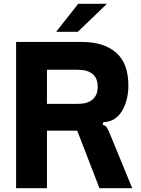

<svg xmlns="http://www.w3.org/2000/svg" viewBox="-20 -982 738 1002"><path d="M64 0V-763H409Q521 -763 585.5 -707.5Q650 -652 650 -535Q650 -492 638.5 -453Q627 -414 605 -386Q570 -345 520 -345L515 -331Q529 -328 536.5 -318Q544 -308 552 -287L670 0H499L383 -300H225V0ZM386 -440Q437 -440 463.5 -463Q490 -486 490 -530Q490 -573 463.5 -595.5Q437 -618 386 -618H225V-440ZM386 -816H273L388 -962H538Z"/></svg>

Font: Open Sauce Sans ExtraBold
Style: Regular
Weight: 800
Designer: Alfredo Marco Pradil
Foundry: Creative Sauce Fz LLC
Version: Version 1.477